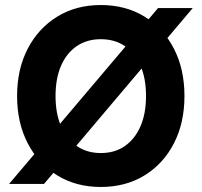

<svg xmlns="http://www.w3.org/2000/svg" viewBox="-20 -732 802 764"><path d="M16 0 609 -700H747L155 0ZM381 12Q283 12 208 -34Q133 -80 90.5 -161.5Q48 -243 48 -350Q48 -457 90.5 -538.5Q133 -620 208 -666Q283 -712 381 -712Q480 -712 555 -666Q630 -620 672 -538.5Q714 -457 714 -350Q714 -243 672 -161.5Q630 -80 555 -34Q480 12 381 12ZM381 -123Q437 -123 477 -151Q517 -179 539 -229.5Q561 -280 561 -350Q561 -420 539 -470.5Q517 -521 477 -548.5Q437 -576 381 -576Q326 -576 285.5 -548.5Q245 -521 223 -470.5Q201 -420 201 -350Q201 -280 223 -229.5Q245 -179 285.5 -151Q326 -123 381 -123Z"/></svg>

Font: DM Sans 9pt Black
Style: Regular
Weight: 900
Version: Version 4.004;gftools[0.9.30]